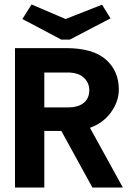

<svg xmlns="http://www.w3.org/2000/svg" viewBox="-20 -838 590 858"><path d="M47 0V-623H275Q395 -623 453 -572Q511 -521 511 -438Q511 -384 475.5 -335.5Q440 -287 382 -267L529 0H393L254 -253H178V0ZM178 -358H282Q330 -358 354.5 -378.5Q379 -399 379 -435Q379 -468 354.5 -491Q330 -514 281 -514H178ZM436 -817 474 -756 292 -661H254L80 -753L121 -818L273 -753Z"/></svg>

Font: Inconsolata SemiExpanded ExtraBold
Style: Regular
Weight: 800
Width: 6
Monospace: yes
Designer: Raph Levien, Cyreal, Brenton Simpson
Foundry: Raph Levien, Cyreal, Google
Version: Version 3.001; ttfautohint (v1.8.2.53-6de2)